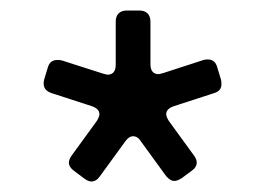

<svg xmlns="http://www.w3.org/2000/svg" viewBox="-20 -783 505 365"><path d="M375 -670Q389 -670 393 -655L400 -632Q401 -629 401 -623Q401 -610 387 -606L310 -581Q296 -576 296 -566Q296 -561 301 -553L349 -487Q354 -480 354 -474Q354 -465 344 -458L325 -444Q317 -439 311 -439Q304 -439 296 -448L248 -514Q242 -524 233 -524Q225 -524 218 -514L170 -448Q163 -438 154 -438Q148 -438 141 -443L121 -458Q111 -465 111 -474Q111 -480 116 -487L164 -553Q169 -561 169 -566Q169 -576 155 -581L78 -606Q63 -611 63 -624Q63 -629 64 -632L71 -655Q75 -669 89 -669Q95 -669 98 -668L176 -643L184 -641Q200 -641 200 -660V-742Q200 -752 205.5 -757.5Q211 -763 221 -763H245Q255 -763 260.5 -757.5Q266 -752 266 -742V-661Q266 -642 282 -642L290 -644L367 -669Q370 -670 375 -670Z"/></svg>

Font: Shippori Antique B1
Style: Regular
Weight: 400
Designer: FONTDASU
Foundry: FONTDASU / Google Inc. / but / Adobe
Version: Version 2.001